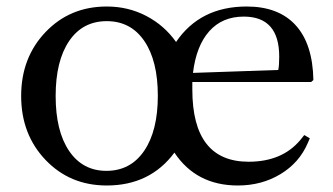

<svg xmlns="http://www.w3.org/2000/svg" viewBox="-20 -560 1024 590"><path d="M943 -314 936 -308H571V-285Q571 -63 744 -63Q847 -63 903 -130L915 -145L932 -135L926 -121Q900 -60 842 -25Q784 10 711 10Q583 10 516 -91Q441 10 308 10Q195 10 120 -68.5Q45 -147 45 -265Q45 -383 120 -461.5Q195 -540 308 -540Q374 -540 429.5 -511Q485 -482 521 -431Q595 -540 738 -540Q836 -540 888.5 -482.5Q941 -425 943 -314ZM307 -35Q381 -35 423 -96.5Q465 -158 465 -266Q465 -373 423.5 -434Q382 -495 308 -495Q234 -495 192.5 -434Q151 -373 151 -265Q151 -157 192.5 -96Q234 -35 307 -35ZM729 -509Q663 -509 623 -464Q583 -419 573 -336L835 -345Q838 -357 838 -386Q838 -509 729 -509Z"/></svg>

Font: Libre Caslon Text
Style: Regular
Weight: 400
Designer: Pablo Impallari, Rodrigo Fuenzalida
Foundry: Pablo Impallari, Rodrigo Fuenzalida
Version: Version 1.002